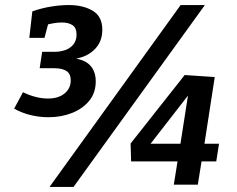

<svg xmlns="http://www.w3.org/2000/svg" viewBox="-20 -731 937 760"><path d="M172 -267Q136 -267 101 -275.5Q66 -284 36 -301L71 -366Q95 -354 120.5 -347.5Q146 -341 170 -341Q211 -341 235.5 -361Q260 -381 260 -413Q260 -439 243 -450Q226 -461 194 -461H137L147 -526H198Q218 -526 237.5 -532.5Q257 -539 270 -554.5Q283 -570 283 -594Q283 -621 267 -631.5Q251 -642 225 -642Q209 -642 192 -639Q175 -636 156 -631L173 -645L156 -581H96L108 -686Q145 -699 182 -705Q219 -711 252 -711Q309 -711 347 -688.5Q385 -666 385 -613Q385 -564 352 -533Q319 -502 266 -497L261 -502Q313 -497 336 -473Q359 -449 359 -409Q359 -364 333.5 -332.5Q308 -301 265.5 -284Q223 -267 172 -267ZM176 9 695 -711H791L271 9ZM686 -113 693 -92H499L497 -163L711 -434L830 -426L787 -147L767 -162H847L836 -92H754L781 -112L763 0H668ZM709 -162 691 -141 728 -378 743 -377 555 -135 547 -162Z"/></svg>

Font: Bitter Thin SemiBold
Style: Italic
Weight: 600
Italic angle: -9°
Version: Version 2.002